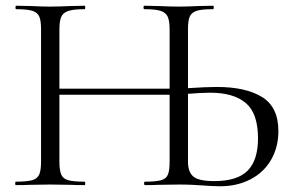

<svg xmlns="http://www.w3.org/2000/svg" viewBox="-20 -645 1025 669"><path d="M684 1Q670 0 649.5 -1Q629 -2 604 -2L533 -1Q516 0 485 0Q482 0 482 -6Q482 -12 485 -12Q523 -12 541 -17Q559 -22 565 -36.5Q571 -51 571 -81V-542Q571 -572 564.5 -586.5Q558 -601 540 -607Q522 -613 483 -613Q480 -613 480 -619Q480 -625 483 -625L531 -624Q575 -622 604 -622Q631 -622 673 -624L722 -625Q725 -625 725 -619Q725 -613 722 -613Q684 -613 666 -607.5Q648 -602 641.5 -588Q635 -574 635 -544V-81Q635 -46 653.5 -30Q672 -14 727 -14Q807 -14 843 -50.5Q879 -87 879 -163Q879 -250 836.5 -286Q794 -322 712 -322Q683 -322 633 -318Q624 -317 614 -316Q604 -315 593 -315L591 -335Q611 -335 638 -338Q698 -342 736 -342Q836 -342 893 -307Q950 -272 950 -188Q950 -132 924.5 -88Q899 -44 852.5 -20Q806 4 747 4Q722 4 684 1ZM35 -12Q73 -12 91.5 -17Q110 -22 116.5 -36.5Q123 -51 123 -81V-544Q123 -574 116.5 -588Q110 -602 92 -607.5Q74 -613 36 -613Q34 -613 34 -619Q34 -625 36 -625L87 -624Q129 -622 154 -622Q183 -622 227 -624L275 -625Q277 -625 277 -619Q277 -613 275 -613Q237 -613 218.5 -607Q200 -601 193.5 -586.5Q187 -572 187 -542V-81Q187 -51 193.5 -36.5Q200 -22 218 -17Q236 -12 275 -12Q277 -12 277 -6Q277 0 275 0Q244 0 226 -1L154 -2L85 -1Q67 0 35 0Q33 0 33 -6Q33 -12 35 -12ZM152 -336H589V-315H152Z"/></svg>

Font: Cormorant Unicase
Style: Regular
Weight: 400
Designer: Christian Thalmann (Catharsis Fonts)
Foundry: Catharsis Fonts
Version: Version 4.000